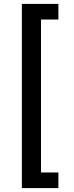

<svg xmlns="http://www.w3.org/2000/svg" viewBox="-20 -818 380 983"><path d="M279 145H92V-798H279V-718H190V65H279Z"/></svg>

Font: IBM Plex Sans JP Medm
Style: Regular
Weight: 500
Designer: Mike Abbink; Paul van der Laan; Pieter van Rosmalen; Wujin Sim; Yejin Wi; Jinhee Kim; Boomi Park; Yona Kim; Kichan Ma
Foundry: Sandoll Inc.
Version: Version 1.002